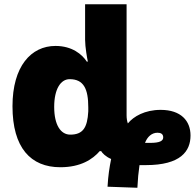

<svg xmlns="http://www.w3.org/2000/svg" viewBox="-20 -780 920 907"><path d="M639 0H669C834 0 880 -66 880 -140C880 -209 835 -261 739 -261C664 -261 611 -230 584 -197C580 -207 578 -222 578 -235V-760H382V-592C382 -558 392 -502 395 -489H390C368 -523 321 -563 242 -563C127 -563 39 -467 39 -278C39 -82 125 10 265 10C362 10 418 -28 451 -66H458C463 -57 479 -40 505 -29C497 11 491 49 488 102L629 107C631 65 634 34 639 0ZM312 -144C267 -144 236 -189 236 -275C236 -360 267 -406 309 -406C376 -406 397 -359 397 -273V-254C393 -176 371 -144 312 -144ZM689 -105H665C676 -134 697 -153 724 -153C740 -153 751 -147 751 -131C751 -114 734 -105 689 -105Z"/></svg>

Font: Noto Sans UI Black
Style: Regular
Weight: 900
Designer: Monotype Design Team
Foundry: Monotype Imaging Inc.
Version: Version 1.901